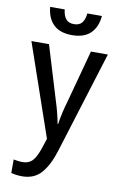

<svg xmlns="http://www.w3.org/2000/svg" viewBox="-106 -813 712 1118"><g transform="rotate(10 250.0 -254.0)"><path d="M107 246Q74 246 42 238V158Q54 160 67.5 162Q81 164 94 164Q130 164 151 143.5Q172 123 191 70L212 6L24 -539H128L224 -223Q235 -189 243.5 -155.5Q252 -122 258 -90H261Q265 -119 273.5 -157Q282 -195 291 -224L376 -539H476L290 59Q263 148 221 197Q179 246 107 246ZM250 -614Q179 -614 141 -650.5Q103 -687 97 -754H183Q187 -717 203 -698Q219 -679 250 -679Q282 -679 297.5 -698Q313 -717 317 -754H403Q397 -687 359 -650.5Q321 -614 250 -614Z"/></g></svg>

Font: Noto Sans Mono ExtraCondensed Medium
Style: Regular
Weight: 500
Width: 2
Designer: Monotype Design Team
Foundry: Monotype Imaging Inc.
Version: Version 2.014